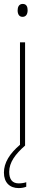

<svg xmlns="http://www.w3.org/2000/svg" viewBox="-21 -743 227 980"><path d="M95 -723C75 -723 69 -706 69 -690C69 -672 76 -657 94 -657C112 -657 120 -671 120 -691C120 -707 115 -723 95 -723ZM26 134C26 86 57 44 107 0V-527H81V-4C28 41 -1 88 -1 138C-1 189 29 217 74 217C90 217 104 214 113 210V187C106 190 89 193 75 193C42 193 26 173 26 134Z"/></svg>

Font: Noto Sans Malayalam Condensed Thin
Style: Regular
Weight: 100
Width: 3
Designer: Jelle Bosma - Monotype Design Team
Foundry: Monotype Imaging Inc.
Version: Version 2.104